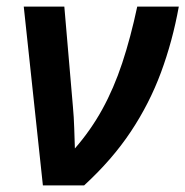

<svg xmlns="http://www.w3.org/2000/svg" viewBox="-20 -562 562 582"><path d="M110 0 52 -542H175L201 -239Q204 -207 205 -173.5Q206 -140 207 -112Q255 -167 290 -230.5Q325 -294 350.5 -371Q376 -448 396 -542H522Q503 -437 468 -342.5Q433 -248 376.5 -163Q320 -78 235 0Z"/></svg>

Font: Noto Sans Display SemiBold
Style: Italic
Weight: 600
Italic angle: -12°
Designer: Monotype Design Team
Foundry: Monotype Imaging Inc.
Version: Version 2.003